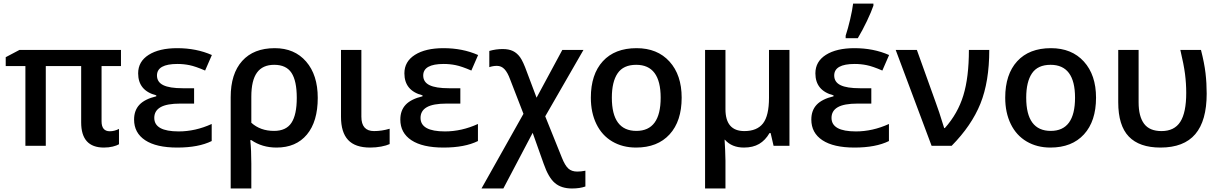

<svg xmlns="http://www.w3.org/2000/svg" viewBox="-20 -821 6868 1081"><path d="M598.1 -82Q624.5 -82 649.9 -95.2V-8.8Q637.7 -1.5 615 4.2Q592.3 9.8 564.9 9.8Q437 9.8 437 -131.8V-449.2H237.8V0H123V-449.2H12.2V-499L89.8 -540H661.1V-449.2H551.8V-138.2Q551.8 -82 598.1 -82Z M1072.8 -324.2V-237.8H995.6Q919.4 -237.8 884 -217.5Q848.6 -197.3 848.6 -157.2Q848.6 -81.1 985.8 -81.1Q1080.1 -81.1 1171.9 -123V-26.9Q1097.7 9.8 978 9.8Q859.9 9.8 797.4 -31.5Q734.9 -72.8 734.9 -147.9Q734.9 -199.2 764.9 -231.2Q794.9 -263.2 859.9 -278.8V-284.2Q757.8 -310.5 757.8 -408.2Q757.8 -474.6 817.1 -512.2Q876.5 -549.8 978 -549.8Q1085.4 -549.8 1172.9 -511.2L1134.8 -423.8Q1080.6 -447.3 1047.1 -454.1Q1013.7 -460.9 979 -460.9Q863.8 -460.9 863.8 -396Q863.8 -358.9 899.2 -341.6Q934.6 -324.2 1008.8 -324.2Z M1769 -270Q1769 -136.7 1708 -63.5Q1647 9.8 1537.1 9.8Q1455.6 9.8 1395 -32.2H1389.2Q1395 26.4 1395 100.1V240.2H1278.8V-273.9Q1278.8 -405.8 1343.5 -477.8Q1408.2 -549.8 1526.9 -549.8Q1638.2 -549.8 1703.6 -474.4Q1769 -398.9 1769 -270ZM1523.9 -456.1Q1458.5 -456.1 1426.8 -412.1Q1395 -368.2 1395 -276.9V-129.9Q1445.8 -84 1522.9 -84Q1590.8 -84 1620.8 -129.4Q1650.9 -174.8 1650.9 -270Q1650.9 -365.7 1621.1 -410.9Q1591.3 -456.1 1523.9 -456.1Z M2014.6 -540V-164.1Q2014.6 -83 2085.9 -83Q2129.4 -83 2173.8 -96.2V-9.8Q2155.8 -1.5 2126 4.2Q2096.2 9.8 2064 9.8Q1979.5 9.8 1939.7 -33.2Q1899.9 -76.2 1899.9 -163.1V-540Z M2571.8 -324.2V-237.8H2494.6Q2418.5 -237.8 2383.1 -217.5Q2347.7 -197.3 2347.7 -157.2Q2347.7 -81.1 2484.9 -81.1Q2579.1 -81.1 2670.9 -123V-26.9Q2596.7 9.8 2477.1 9.8Q2358.9 9.8 2296.4 -31.5Q2233.9 -72.8 2233.9 -147.9Q2233.9 -199.2 2263.9 -231.2Q2293.9 -263.2 2358.9 -278.8V-284.2Q2256.8 -310.5 2256.8 -408.2Q2256.8 -474.6 2316.2 -512.2Q2375.5 -549.8 2477.1 -549.8Q2584.5 -549.8 2671.9 -511.2L2633.8 -423.8Q2579.6 -447.3 2546.1 -454.1Q2512.7 -460.9 2478 -460.9Q2362.8 -460.9 2362.8 -396Q2362.8 -358.9 2398.2 -341.6Q2433.6 -324.2 2507.8 -324.2Z M2810.1 -544.9Q2844.7 -544.9 2867.9 -533.7Q2891.1 -522.5 2908.2 -498.8Q2925.3 -475.1 2946.8 -415L3001 -271L3146 -540H3265.1L3049.8 -166L3144 67.9Q3161.1 110.8 3179.9 127.9Q3198.7 145 3230 145Q3251.5 145 3275.9 140.1V229Q3244.1 240.2 3200.2 240.2Q3140.6 240.2 3104.2 209.5Q3067.9 178.7 3041 101.1L2979 -73.2L2814 240.2H2690.9L2927.2 -180.2L2852.1 -374Q2837.9 -413.1 2820.3 -431.6Q2802.7 -450.2 2777.8 -450.2Q2755.9 -450.2 2734.9 -442.9V-534.2Q2772 -544.9 2810.1 -544.9Z M3817.9 -271Q3817.9 -138.7 3750 -64.5Q3682.1 9.8 3561 9.8Q3485.4 9.8 3427.2 -24.4Q3369.1 -58.6 3337.9 -122.6Q3306.6 -186.5 3306.6 -271Q3306.6 -402.3 3374 -476.1Q3441.4 -549.8 3564 -549.8Q3681.2 -549.8 3749.5 -474.4Q3817.9 -398.9 3817.9 -271ZM3424.8 -271Q3424.8 -84 3563 -84Q3699.7 -84 3699.7 -271Q3699.7 -456.1 3562 -456.1Q3489.7 -456.1 3457.3 -408.2Q3424.8 -360.4 3424.8 -271Z M4064.5 -206.1Q4064.5 -83 4170.9 -83Q4242.2 -83 4275.9 -126.2Q4309.6 -169.4 4309.6 -271V-540H4424.8V0H4335.4L4318.8 -71.8H4312.5Q4289.1 -31.2 4254.2 -10.7Q4219.2 9.8 4168.5 9.8Q4100.1 9.8 4061.5 -34.2H4059.6Q4061 -20.5 4062.7 22.9Q4064.5 66.4 4064.5 84V240.2H3949.7V-540H4064.5Z M4885.7 -324.2V-237.8H4808.6Q4732.4 -237.8 4697 -217.5Q4661.6 -197.3 4661.6 -157.2Q4661.6 -81.1 4798.8 -81.1Q4893.1 -81.1 4984.9 -123V-26.9Q4910.6 9.8 4791 9.8Q4672.9 9.8 4610.4 -31.5Q4547.9 -72.8 4547.9 -147.9Q4547.9 -199.2 4577.9 -231.2Q4607.9 -263.2 4672.9 -278.8V-284.2Q4570.8 -310.5 4570.8 -408.2Q4570.8 -474.6 4630.1 -512.2Q4689.5 -549.8 4791 -549.8Q4898.4 -549.8 4985.8 -511.2L4947.8 -423.8Q4893.6 -447.3 4860.1 -454.1Q4826.7 -460.9 4792 -460.9Q4676.8 -460.9 4676.8 -396Q4676.8 -358.9 4712.2 -341.6Q4747.6 -324.2 4821.8 -324.2ZM4741.2 -620.1Q4754.4 -660.2 4766.6 -712.2Q4778.8 -764.2 4783.2 -800.8H4897.5V-789.1Q4885.7 -754.4 4860.8 -702.1Q4835.9 -649.9 4809.6 -606H4741.2Z M5022.9 -540H5142.1L5248 -245.1Q5263.7 -204.6 5295.9 -100.1H5299.8Q5372.6 -181.6 5403.8 -283.7Q5435.1 -385.7 5435.1 -540H5549.8Q5549.8 -361.3 5500 -237.5Q5450.2 -113.8 5337.9 0H5225.1Z M6150.9 -271Q6150.9 -138.7 6083 -64.5Q6015.1 9.8 5894 9.8Q5818.4 9.8 5760.3 -24.4Q5702.1 -58.6 5670.9 -122.6Q5639.6 -186.5 5639.6 -271Q5639.6 -402.3 5707 -476.1Q5774.4 -549.8 5897 -549.8Q6014.2 -549.8 6082.5 -474.4Q6150.9 -398.9 6150.9 -271ZM5757.8 -271Q5757.8 -84 5896 -84Q6032.7 -84 6032.7 -271Q6032.7 -456.1 5895 -456.1Q5822.8 -456.1 5790.3 -408.2Q5757.8 -360.4 5757.8 -271Z M6513.7 9.8Q6395 9.8 6335.4 -52.2Q6275.9 -114.3 6275.9 -245.1V-540H6390.6V-245.1Q6390.6 -165.5 6421.4 -124.3Q6452.1 -83 6519.5 -83Q6591.8 -83 6625.2 -135Q6658.7 -187 6658.7 -297.9Q6658.7 -351.1 6651.9 -404.5Q6645 -458 6625.5 -540H6741.7Q6760.7 -465.8 6767.3 -409.4Q6773.9 -353 6773.9 -293.9Q6773.9 -141.1 6709.7 -65.7Q6645.5 9.8 6513.7 9.8Z"/></svg>

Font: JBL Sans
Style: Semibold
Weight: 600
Version: Version 1.10